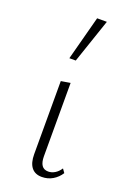

<svg xmlns="http://www.w3.org/2000/svg" viewBox="-140 -762 552 817"><g transform="rotate(20 136.5 -353.5)"><path d="M161 4Q130 4 114 -16.5Q98 -37 98 -76V-407L140 -414V-82Q140 -55 149.5 -41Q159 -27 179 -27Q194 -27 208.5 -35.5Q223 -44 234 -61L246 -44Q232 -22 210 -9Q188 4 161 4ZM99 -511 152 -711H196L128 -511Z"/></g></svg>

Font: Ysabeau Infant ExtraLight
Style: Regular
Weight: 250
Designer: Christian Thalmann (Catharsis Fonts)
Version: Version 2.001;gftools[0.9.30]; featfreeze: ss01,ss02,lnum